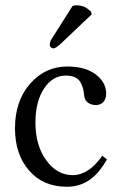

<svg xmlns="http://www.w3.org/2000/svg" viewBox="-20 -693 443 725"><path d="M253.9 -670.4Q259.8 -672.9 268.6 -672.9Q297.9 -672.9 317.4 -654.3Q317.4 -654.3 323.7 -649.4L326.2 -638.7L211.4 -529.8Q190.4 -510.3 182.6 -510.3Q176.8 -510.3 172.4 -513.9Q168 -517.6 168 -522.5Q168 -535.2 174.3 -544.9ZM383.8 -90.8Q352.1 -35.6 315.4 -11.7Q278.8 12.2 232.4 12.2Q143.1 12.2 89.8 -49.1Q36.6 -110.4 36.6 -208.5Q36.6 -312 93.8 -377Q150.9 -441.9 233.9 -441.9Q302.2 -441.9 341.6 -411.9Q380.9 -381.8 380.9 -339.8Q380.9 -318.8 369.9 -307.6Q358.9 -296.4 342.3 -296.4Q324.7 -296.4 312.3 -305.2Q299.8 -314 297.9 -331.5Q296.4 -347.7 293.7 -358.2Q291 -368.7 284.2 -381.6Q277.3 -394.5 263.4 -401.1Q249.5 -407.7 228.5 -407.7Q178.7 -407.7 146.2 -358.6Q113.8 -309.6 113.8 -230Q113.8 -144 154.5 -87.9Q195.3 -31.7 254.4 -31.7Q315.4 -31.7 366.2 -105Z"/></svg>

Font: Libertinage
Style: f
Weight: 400
Designer: OSP
Foundry: OSP
Version: Version 1.0; 2008; OFL relea